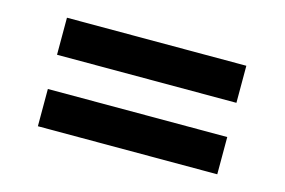

<svg xmlns="http://www.w3.org/2000/svg" viewBox="-49 -565 679 458"><g transform="rotate(15 290.0 -336.0)"><path d="M68.5 -294H511.5V-202H68.5ZM68.5 -470H511.5V-378.5H68.5Z"/></g></svg>

Font: LatoLatin
Style: Bold
Weight: 700
Designer: Lukasz Dziedzic with Adam Twardoch and Botio Nikoltchev
Foundry: tyPoland Lukasz Dziedzic
Version: Version 2.015; 2015-08-06; http://www.latofonts.com/